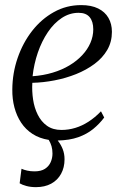

<svg xmlns="http://www.w3.org/2000/svg" viewBox="-20 -556 494 772"><path d="M124.5 196.5Q103.5 196.5 86 191.8Q68.5 187 59 181L66.5 122.5Q76 127 89.5 130Q103 133 119 133Q145 133 160.8 122.8Q176.5 112.5 183.8 96Q191 79.5 191 61.5Q191 45 187.2 32Q183.5 19 176 6.5Q138.5 0.5 110.8 -17.5Q83 -35.5 65 -62.8Q47 -90 38 -124Q29 -158 29.5 -196.5Q30 -262.5 51 -323.2Q72 -384 109.2 -431.8Q146.5 -479.5 196.8 -507.5Q247 -535.5 306.5 -535.5Q347 -535.5 374.5 -522Q402 -508.5 416 -484.2Q430 -460 430 -428Q430 -387.5 411.2 -355.2Q392.5 -323 359.8 -298.8Q327 -274.5 285.8 -258Q244.5 -241.5 199.2 -232.8Q154 -224 110 -223Q108 -189.5 113 -156Q118 -122.5 131.8 -94.8Q145.5 -67 169 -50.2Q192.5 -33.5 227 -33.5Q255.5 -33.5 282.8 -41.8Q310 -50 336 -66.8Q362 -83.5 386 -108.5L399 -83.5Q380 -58 354.5 -37.2Q329 -16.5 294.2 -4.2Q259.5 8 212 9Q224.5 24.5 232 43.2Q239.5 62 239.5 84.5Q239.5 117.5 225.5 143Q211.5 168.5 185.8 182.5Q160 196.5 124.5 196.5ZM111 -249.5Q154 -252.5 191.5 -263.8Q229 -275 259 -293Q289 -311 310.5 -334Q332 -357 343.5 -383.5Q355 -410 355 -438Q355 -469.5 340.5 -487Q326 -504.5 296 -504.5Q260 -504.5 228.5 -483.8Q197 -463 172.5 -426.8Q148 -390.5 132.2 -344.8Q116.5 -299 111 -249.5Z"/></svg>

Font: Merriweather 96pt Light
Style: Italic
Weight: 300
Italic angle: -7.8°
Version: Version 2.101